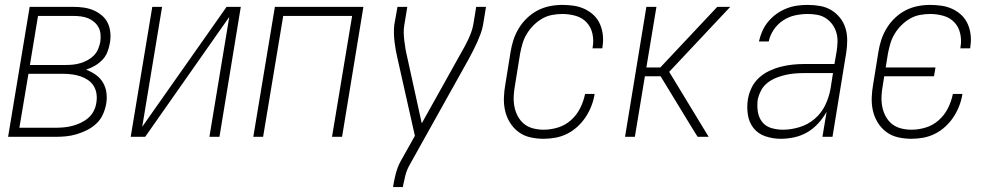

<svg xmlns="http://www.w3.org/2000/svg" viewBox="-20 -558 4040 783"><path d="M13 0 101 -530H280Q301 -530 322 -527Q343 -524 361.5 -516Q380 -508 395.5 -495Q411 -482 419.5 -464Q428 -446 430 -424.5Q432 -403 428 -382Q425 -364 418 -346Q411 -328 397.5 -314Q384 -300 367 -290Q350 -280 331 -274Q352 -266 370 -253.5Q388 -241 399.5 -222Q411 -203 414 -180Q417 -157 413 -134Q409 -112 399.5 -91Q390 -70 373 -54Q356 -38 335 -27.5Q314 -17 292 -10.5Q270 -4 248.5 -2Q227 0 205 0ZM102 -293H249Q263 -293 278 -294.5Q293 -296 308 -300.5Q323 -305 337 -312.5Q351 -320 362.5 -331.5Q374 -343 380 -357.5Q386 -372 389 -387Q391 -402 390 -417.5Q389 -433 382 -446Q375 -459 364 -468.5Q353 -478 339.5 -483.5Q326 -489 310.5 -491Q295 -493 280 -493H135ZM59 -37H205Q222 -37 239.5 -38.5Q257 -40 274.5 -44.5Q292 -49 309 -57Q326 -65 340 -77Q354 -89 362.5 -106Q371 -123 373 -140Q376 -158 373.5 -175.5Q371 -193 362 -207.5Q353 -222 339 -231.5Q325 -241 309 -246.5Q293 -252 275 -254.5Q257 -257 239 -257H96Z M513 0 601 -530H641L560 -41L904 -530H962L875 0H834L915 -489L572 0Z M1013 0 1101 -530H1462L1375 0H1334L1416 -493H1135L1053 0Z M1583 205 1584 198Q1588 173 1594.5 148.5Q1601 124 1613 101L1672 -4L1601 -320Q1597 -337 1594 -353.5Q1591 -370 1589 -387Q1587 -404 1586.5 -421.5Q1586 -439 1588 -457L1601 -530H1641L1629 -457Q1626 -440 1626.5 -423.5Q1627 -407 1629 -391Q1631 -375 1633.5 -359.5Q1636 -344 1640 -328L1700 -55L1858 -338Q1866 -352 1874 -366.5Q1882 -381 1889 -396Q1896 -411 1901.5 -426Q1907 -441 1910 -457L1922 -530H1962L1950 -457Q1947 -439 1940.5 -421.5Q1934 -404 1926.5 -387Q1919 -370 1910.5 -353.5Q1902 -337 1893 -320L1648 119Q1638 138 1633 158Q1628 178 1624 198L1623 205Z M2197 8Q2169 8 2142.5 2Q2116 -4 2095 -19.5Q2074 -35 2060 -57.5Q2046 -80 2040 -106Q2034 -132 2035 -160Q2036 -188 2041 -215L2062 -345Q2066 -371 2074 -395.5Q2082 -420 2096 -443Q2110 -466 2130 -485Q2150 -504 2173.5 -516Q2197 -528 2222.5 -533Q2248 -538 2273 -538Q2297 -538 2320.5 -534.5Q2344 -531 2365 -521Q2386 -511 2402 -495.5Q2418 -480 2427 -459Q2436 -438 2438.5 -414.5Q2441 -391 2437 -367Q2437 -366 2437 -364.5Q2437 -363 2436 -361H2396Q2397 -362 2397 -363.5Q2397 -365 2397 -366Q2402 -393 2396 -420.5Q2390 -448 2372 -467Q2354 -486 2327.5 -493.5Q2301 -501 2273 -501Q2253 -501 2231.5 -497Q2210 -493 2191 -482Q2172 -471 2156 -455Q2140 -439 2128.5 -420Q2117 -401 2111 -380.5Q2105 -360 2101 -339L2080 -209Q2076 -188 2075 -165.5Q2074 -143 2078 -122.5Q2082 -102 2092 -83.5Q2102 -65 2117.5 -52.5Q2133 -40 2154 -34.5Q2175 -29 2197 -29Q2226 -29 2255.5 -38Q2285 -47 2308.5 -68Q2332 -89 2346 -117Q2360 -145 2366 -175H2405Q2401 -150 2392 -126.5Q2383 -103 2369 -81.5Q2355 -60 2335.5 -42Q2316 -24 2293 -12.5Q2270 -1 2245.5 3.5Q2221 8 2197 8Z M2529 0 2616 -530H2657L2616 -283H2673L2905 -530H2958L2709 -265L2870 0H2825L2794 -50L2674 -247H2610L2569 0Z M3164 8Q3132 8 3102 -2Q3072 -12 3053.5 -35Q3035 -58 3030 -89.5Q3025 -121 3030 -153Q3034 -177 3045 -200Q3056 -223 3075 -240.5Q3094 -258 3117.5 -269Q3141 -280 3165 -286Q3189 -292 3213 -294.5Q3237 -297 3261 -297H3383L3392 -349Q3395 -368 3395.5 -388Q3396 -408 3390.5 -426Q3385 -444 3374 -459Q3363 -474 3347.5 -484Q3332 -494 3313 -497.5Q3294 -501 3274 -501Q3249 -501 3223 -495.5Q3197 -490 3174 -475Q3151 -460 3135.5 -437Q3120 -414 3115 -389H3075Q3080 -411 3089 -431.5Q3098 -452 3113 -470Q3128 -488 3147 -501.5Q3166 -515 3187.5 -523.5Q3209 -532 3230.5 -535Q3252 -538 3274 -538Q3300 -538 3325 -533.5Q3350 -529 3370.5 -516.5Q3391 -504 3406 -485Q3421 -466 3428 -443Q3435 -420 3435 -394Q3435 -368 3431 -343L3375 0H3334L3351 -102Q3337 -77 3317 -55Q3297 -33 3272 -18.5Q3247 -4 3219 2Q3191 8 3164 8ZM3173 -29Q3206 -29 3240.5 -39.5Q3275 -50 3302.5 -73.5Q3330 -97 3345.5 -129.5Q3361 -162 3367 -196L3377 -260H3261Q3242 -260 3222.5 -258.5Q3203 -257 3183.5 -252.5Q3164 -248 3145 -240.5Q3126 -233 3109.5 -220Q3093 -207 3083.5 -188.5Q3074 -170 3070 -151Q3067 -127 3070.5 -103Q3074 -79 3088 -61Q3102 -43 3125 -36Q3148 -29 3173 -29Z M3697 8Q3669 8 3642.5 2Q3616 -4 3595 -19.5Q3574 -35 3560 -57.5Q3546 -80 3540 -106Q3534 -132 3535 -160Q3536 -188 3541 -215L3562 -345Q3566 -371 3574 -395.5Q3582 -420 3596 -443Q3610 -466 3630 -485Q3650 -504 3673.5 -516Q3697 -528 3722.5 -533Q3748 -538 3773 -538Q3797 -538 3820.5 -534.5Q3844 -531 3865 -521Q3886 -511 3902 -495.5Q3918 -480 3927 -459Q3936 -438 3938.5 -414.5Q3941 -391 3937 -367Q3937 -366 3937 -364.5Q3937 -363 3936 -361H3896Q3897 -362 3897 -363.5Q3897 -365 3897 -366Q3902 -393 3896 -420.5Q3890 -448 3872 -467Q3854 -486 3827.5 -493.5Q3801 -501 3773 -501Q3753 -501 3731.5 -497Q3710 -493 3691 -482Q3672 -471 3656 -455Q3640 -439 3628.5 -420Q3617 -401 3611 -380.5Q3605 -360 3601 -339L3592 -283H3795L3789 -247H3586L3580 -209Q3576 -188 3575 -165.5Q3574 -143 3578 -122.5Q3582 -102 3592 -83.5Q3602 -65 3617.5 -52.5Q3633 -40 3654 -34.5Q3675 -29 3697 -29Q3726 -29 3755.5 -38Q3785 -47 3808.5 -68Q3832 -89 3846 -117Q3860 -145 3866 -175H3905Q3901 -150 3892 -126.5Q3883 -103 3869 -81.5Q3855 -60 3835.5 -42Q3816 -24 3793 -12.5Q3770 -1 3745.5 3.5Q3721 8 3697 8Z"/></svg>

Font: Iosevka Curly XLtObl
Style: Regular
Weight: 200
Italic angle: -9°
Monospace: yes
Designer: Belleve Invis
Foundry: Belleve Invis
Version: Version 11.1.0; ttfautohint (v1.8.3)